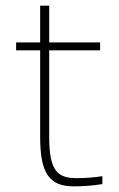

<svg xmlns="http://www.w3.org/2000/svg" viewBox="-20 -650 420 679"><path d="M252 -20C184 -20 154 -44 154 -166V-472H334V-500H154V-630H122V-500H37V-472H122V-166C122 -36 155 9 241 9C273 9 306 7 342 1V-27C313 -22 277 -20 252 -20Z"/></svg>

Font: LT Wave Text Thin
Style: Regular
Weight: 100
Designer: Daniel Lyons
Version: Version 2.5 (Glyphs App)